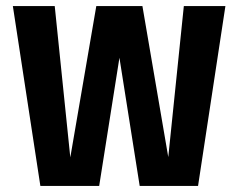

<svg xmlns="http://www.w3.org/2000/svg" viewBox="-20 -615 792 635"><path d="M113.5 0 22.5 -595H161L212.5 -94.5L298.5 -595H451L536.5 -95.5L588 -595H725.5L635 0H442L375 -424L308 0Z"/></svg>

Font: Anybody SemiBold
Style: Regular
Weight: 600
Designer: Tyler Finck
Foundry: Etcetera Type Company
Version: Version 1.010; ttfautohint (v1.8.3) -l 8 -r 50 -G 200 -x 14 